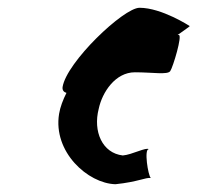

<svg xmlns="http://www.w3.org/2000/svg" viewBox="-20 -713 508 494"><path d="M141 -489C140 -481 144 -476 151 -474C142 -456 135 -438 132 -420C116 -322 206 -241 277 -239C335 -245 355 -257 368 -255C361 -261 350 -331 363 -329C356 -335 320 -315 296 -313C243 -319 219 -375 234 -433C243 -476 277 -527 327 -527C373 -527 411 -520 418 -530C425 -540 450 -623 440 -623H437C455 -636 470 -646 468 -646C468 -646 396 -693 339 -693C298 -693 151 -553 141 -489Z"/></svg>

Font: Ampere
Style: SCUltCndIta
Weight: 400
Version: Version 1